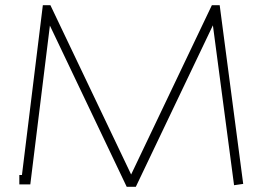

<svg xmlns="http://www.w3.org/2000/svg" viewBox="-20 -706 1004 735"><path d="M54 -36V0H96L171 -608L465 9H500L795 -609L876 3L911 -2L821 -686H791L482 -38L173 -686H144L64 -36Z"/></svg>

Font: Rawengulk
Style: Regular
Weight: 400
Version: Version 0.9